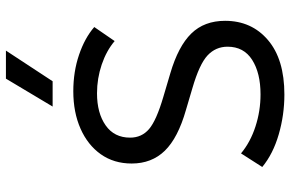

<svg xmlns="http://www.w3.org/2000/svg" viewBox="-190 -798 1003 664"><g transform="rotate(-90 312.0 -466.5)"><path d="M316.5 15Q246 15 178.8 -4.5Q111.5 -24 66 -61.5L113 -135Q152 -102.5 206 -85Q260 -67.5 317 -67.5Q391 -67.5 436.5 -96.5Q482 -125.5 482 -181.5Q482 -222.5 451.8 -250.8Q421.5 -279 339 -303L263 -325.5Q166.5 -353 122.2 -398.5Q78 -444 78 -513Q78 -574.5 110 -619.8Q142 -665 198.5 -690Q255 -715 328 -715Q395.5 -715 453.8 -695.2Q512 -675.5 550 -642.5L501.5 -572Q468 -600.5 420 -616.8Q372 -633 321 -633Q252.5 -633 210 -603.2Q167.5 -573.5 167.5 -518.5Q167.5 -478.5 197.2 -453Q227 -427.5 309 -403.5L390 -379.5Q483.5 -352 527.5 -307Q571.5 -262 571.5 -190Q571.5 -98.5 505 -41.8Q438.5 15 316.5 15ZM275 -786.5 371.5 -948H468.5L362.5 -786.5Z"/></g></svg>

Font: Geologica Light
Style: Regular
Weight: 300
Designer: Sindre Bremnes, Frode Helland
Foundry: Monokrom Skriftforlag AS
Version: Version 1.010; ttfautohint (v1.8.4.7-5d5b);gftools[0.9.28]